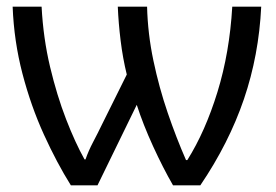

<svg xmlns="http://www.w3.org/2000/svg" viewBox="-20 -557 829 577"><path d="M765 -537Q758 -391 713 -259Q668 -127 582 0H500Q470 -52 440 -117.5Q410 -183 391 -242L273 0H193Q151 -67 112 -152.5Q73 -238 47.5 -335.5Q22 -433 18 -537H105Q110 -442 130.5 -356Q151 -270 178.5 -199Q206 -128 234 -78H237Q246 -104 260 -130.5Q274 -157 287 -184L361 -333Q349 -382 342.5 -435Q336 -488 334 -537H422Q424 -456 441 -375Q458 -294 484 -218Q510 -142 539 -76H543Q597 -162 633.5 -280.5Q670 -399 678 -537Z"/></svg>

Font: Apis
Style: Regular
Weight: 400
Designer: Monotype Design Team
Foundry: Monotype Imaging Inc.
Version: Version 2.000; build 0001